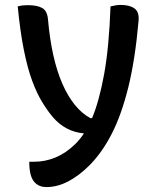

<svg xmlns="http://www.w3.org/2000/svg" viewBox="-20 -560 640 780"><path d="M93 -539Q131 -539 151.5 -527.5Q172 -516 175 -481Q189 -321 233.5 -219.5Q278 -118 347 -80H354Q383 -149 403 -258.5Q423 -368 429 -534Q453 -540 470 -540Q506 -540 526 -526Q546 -512 543 -476Q529 -317 501 -204.5Q473 -92 433.5 -15.5Q394 61 343 112Q301 154 257 177Q213 200 168 200Q140 200 122 182Q99 159 99 100V97H120Q164 97 206 79.5Q248 62 286 25Q305 6 321 -18Q245 -25 194 -85Q173 -110 151.5 -145Q130 -180 111 -231Q92 -282 77 -356.5Q62 -431 52 -534Q63 -537 72.5 -538Q82 -539 93 -539Z"/></svg>

Font: Recursive Sn Csl St Med
Style: Regular
Weight: 500
Version: Version 1.079;hotconv 1.0.112;makeotfexe 2.5.65598; ttfautoh